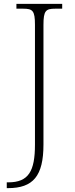

<svg xmlns="http://www.w3.org/2000/svg" viewBox="-20 -734 386 994"><path d="M15 240H21C152 240 205 177 205 14V-605C205 -679 217 -689 266 -689H302V-714H65V-689H100C149 -689 161 -679 161 -606V15C161 152 128 210 23 210H15Z"/></svg>

Font: Noto Serif Devanagari ExtraLight
Style: Regular
Weight: 200
Designer: Universal Thirst, Indian Type Foundry and the Monotype Design Team
Foundry: Monotype Imaging Inc.
Version: Version 2.004